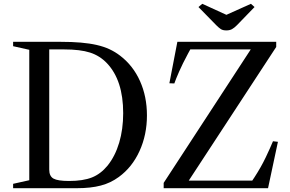

<svg xmlns="http://www.w3.org/2000/svg" viewBox="-20 -990 1526 1010"><path d="M49 0H384C408.7 0 431.5 -1.2 452.5 -3.5C473.5 -5.8 492.8 -9.3 510.5 -14C528.2 -18.7 544.7 -24.7 560 -32C575.3 -39.3 590.3 -48.3 605 -59C651.7 -93 688 -138.5 714 -195.5C740 -252.5 753 -315 753 -383C753 -449 740.8 -509.2 716.5 -563.5C692.2 -617.8 657.3 -662.3 612 -697C594.7 -710.3 576 -721.7 556 -731C536 -740.3 513.5 -747.8 488.5 -753.5C463.5 -759.2 435.5 -763.3 404.5 -766C373.5 -768.7 338 -770 298 -770H49V-747L134 -728V-42L49 -23ZM343 -38C303.7 -38 276.5 -42.2 261.5 -50.5C246.5 -58.8 239 -74.7 239 -98V-730H318C374 -730 419.2 -724.5 453.5 -713.5C487.8 -702.5 517.7 -683.7 543 -657C599.7 -597 628 -509.7 628 -395C628 -338.3 621 -286.5 607 -239.5C593 -192.5 572.7 -152.3 546 -119C522 -89.7 494.5 -68.8 463.5 -56.5C432.5 -44.2 392.3 -38 343 -38ZM1433 -770H913L871 -552L897 -551C902.3 -566.3 910.8 -587.3 922.5 -614C934.2 -640.7 949.7 -672 969 -708L981 -730H1299L841 -28V0H1390L1442 -244L1416 -247C1406.7 -224.3 1394 -196.2 1378 -162.5C1362 -128.8 1342.3 -94 1319 -58L1307 -40H973L1433 -743ZM1171 -830C1182.3 -830 1192 -832.2 1200 -836.5C1208 -840.8 1216.7 -847.7 1226 -857L1319 -953L1300 -970L1171 -912L1044 -970L1024 -953L1118 -857C1126.7 -848.3 1134.5 -841.7 1141.5 -837C1148.5 -832.3 1158.3 -830 1171 -830Z"/></svg>

Font: Libre Caslon Text
Style: Regular
Weight: 400
Designer: Pablo Impallari, Rodrigo Fuenzalida
Foundry: Pablo Impallari, Rodrigo Fuenzalida
Version: Version 1.000; ttfautohint (v0.93) -l 8 -r 50 -G 200 -x 14 -